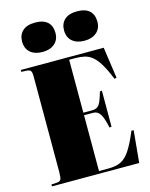

<svg xmlns="http://www.w3.org/2000/svg" viewBox="-141 -1074 911 1163"><g transform="rotate(-15 314.0 -492.5)"><path d="M37 0V-12L71 -14Q90 -15 96 -26Q102 -37 102 -70V-673Q102 -698 95.5 -707Q89 -716 66 -717L37 -718V-730H557L585 -535L572 -531Q547 -592 525 -628.5Q503 -665 480.5 -683.5Q458 -702 432 -708Q406 -714 373 -714H336V-382H392Q422 -382 436 -402Q450 -422 466 -480L479 -482V-256L466 -254Q453 -316 437 -341Q421 -366 393 -366H336V-16H396Q441 -16 472 -30Q503 -44 530 -84Q557 -124 589 -201H603L584 0ZM457 -801Q408 -801 380 -825.5Q352 -850 352 -894Q352 -936 379 -960.5Q406 -985 457 -985Q509 -985 535 -961Q561 -937 561 -893Q561 -850 532.5 -825.5Q504 -801 457 -801ZM194 -801Q145 -801 117 -825.5Q89 -850 89 -894Q89 -936 116 -960.5Q143 -985 194 -985Q246 -985 272 -961Q298 -937 298 -893Q298 -850 269.5 -825.5Q241 -801 194 -801Z"/></g></svg>

Font: Literata 72pt Black
Style: Regular
Weight: 900
Designer: Latin by Veronika Burian and Jose Scaglione. Greek by Irene Vlachou. Cyrillic by Vera Evstafieva.
Foundry: TypeTogether
Version: Version 3.002